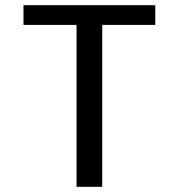

<svg xmlns="http://www.w3.org/2000/svg" viewBox="-20 -720 690 740"><path d="M275 0V-624H70.5V-700H578.5V-624H374V0Z"/></svg>

Font: Trispace
Style: Regular
Weight: 400
Designer: Tyler Finck
Foundry: Etcetera Type Company
Version: Version 1.210; ttfautohint (v1.8.3)